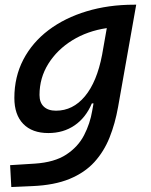

<svg xmlns="http://www.w3.org/2000/svg" viewBox="-20 -542 626 797"><path d="M26.9 234.4 22 143.6 124.5 137.2Q206.1 131.8 255.1 99.6Q304.2 67.4 329.1 19Q354 -29.3 362.8 -82.5L368.2 -112.8H361.3Q336.4 -53.7 289.8 -21.7Q243.2 10.3 180.7 10.3Q113.3 10.3 76.4 -27.8Q39.6 -65.9 39.6 -135.3Q39.6 -223.1 76.9 -294.7Q114.3 -366.2 181.6 -417Q249 -467.8 339.6 -495.1Q430.2 -522.5 536.1 -522.5H545.4L470.2 -98.1Q458 -29.3 434.8 28.8Q411.6 86.9 371.6 130.9Q331.5 174.8 268.8 200.7Q206.1 226.6 114.7 230.5ZM423.3 -425.3Q343.3 -413.6 280.3 -374.8Q217.3 -335.9 180.7 -277.3Q144 -218.8 144 -147.5Q144 -116.2 161.9 -99.4Q179.7 -82.5 212.4 -82.5Q282.7 -82.5 332.5 -142.3Q382.3 -202.1 403.8 -314.5Z"/></svg>

Font: Cascadia Code NF
Style: Italic
Weight: 400
Italic angle: -10°
Monospace: yes
Designer: Aaron Bell
Foundry: Saja Typeworks
Version: Version 2404.023; ttfautohint (v1.8.4)